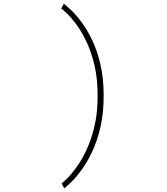

<svg xmlns="http://www.w3.org/2000/svg" viewBox="-20 -819 915 1052"><path d="M332 213 317.5 186.5Q326 180 348.5 158Q371 136 399 97.5Q427 59 453.5 3.2Q480 -52.5 497.5 -126.8Q515 -201 515 -294Q515 -388.5 497.2 -463Q479.5 -537.5 452.5 -593.2Q425.5 -649 397 -687Q368.5 -725 346 -746Q323.5 -767 315.5 -772.5L330 -799Q342.5 -789 368.5 -764.8Q394.5 -740.5 425 -700.2Q455.5 -660 483.5 -602.5Q511.5 -545 529.8 -468.2Q548 -391.5 548 -294Q548 -197.5 530 -120.8Q512 -44 484.2 14Q456.5 72 426.2 113Q396 154 370.5 178.5Q345 203 332 213Z"/></svg>

Font: Trispace SemiExpanded Thin
Style: Regular
Weight: 100
Width: 6
Designer: Tyler Finck
Foundry: Etcetera Type Company
Version: Version 1.210; ttfautohint (v1.8.3)